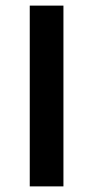

<svg xmlns="http://www.w3.org/2000/svg" viewBox="-20 -664 333 684"><path d="M86 -644H206V0H86Z"/></svg>

Font: Montserrat Ace
Style: Bold
Weight: 600
Designer: Julieta Ulanovsky
Foundry: Julieta Ulanovsky
Version: Version 1